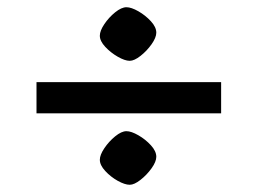

<svg xmlns="http://www.w3.org/2000/svg" viewBox="-20 -531 716 526"><path d="M80 -220.6V-306H585.8V-220.6ZM335.4 -24.8Q322.1 -24.8 302.6 -35.6Q283.1 -46.5 268.3 -62.6Q253.5 -78.6 253.5 -93.3Q253.5 -106.6 265.9 -125Q278.3 -143.4 295.5 -157.5Q312.8 -171.6 326.4 -171.6Q339.6 -171.6 359.1 -160.4Q378.6 -149.2 393.4 -133Q408.2 -116.8 408.2 -101.5Q408.2 -88.1 395.2 -69.9Q382.2 -51.8 365 -38.3Q347.8 -24.8 335.4 -24.8ZM335.4 -364.4Q322.1 -364.4 302.6 -375.6Q283.1 -386.8 268.3 -402.7Q253.5 -418.6 253.5 -433.2Q253.5 -446.6 265.9 -465Q278.3 -483.4 295.5 -497.3Q312.8 -511.2 326.4 -511.2Q339.6 -511.2 359.1 -500.1Q378.6 -488.9 393.4 -472.8Q408.2 -456.7 408.2 -441.5Q408.2 -428.1 395.2 -409.7Q382.2 -391.4 365 -377.9Q347.8 -364.4 335.4 -364.4Z"/></svg>

Font: Ancizar Serif Light
Style: Italic
Weight: 300
Italic angle: -4°
Designer: Cesar Puertas, Viviana Monsalve, Julian Moncada, Julian Prieto, Jose Castro, Felipe Aragon, Mariel Hernandez, Sara Alarc
Version: Version 8.100